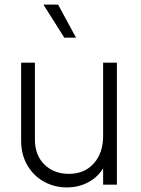

<svg xmlns="http://www.w3.org/2000/svg" viewBox="-20 -804 612 836"><path d="M72 -192V-531H132V-197Q132 -128 173.5 -87.5Q215 -47 280 -47Q348 -47 388.5 -92.5Q429 -138 429 -212V-531H489V0H429V-71Q405 -32 363.5 -10Q322 12 271 12Q217 12 171.5 -13Q126 -38 99 -84.5Q72 -131 72 -192ZM169 -784H233L311 -640H260Z"/></svg>

Font: Eudoxus Sans Light
Style: Regular
Weight: 300
Designer: Stijn de Vries
Foundry: tokotype
Version: Version 2.005